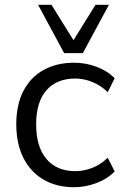

<svg xmlns="http://www.w3.org/2000/svg" viewBox="-20 -773 535 802"><path d="M290 9Q216 9 161.5 -23Q107 -55 77.5 -114Q48 -173 48 -254Q48 -336 78 -393.5Q108 -451 162.5 -481Q217 -511 290 -511Q338 -511 383.5 -494Q429 -477 459 -446L430 -388Q400 -417 364.5 -431Q329 -445 295 -445Q217 -445 174 -396Q131 -347 131 -253Q131 -160 174 -109Q217 -58 295 -58Q328 -58 363.5 -71Q399 -84 430 -114L459 -57Q428 -25 382 -8Q336 9 290 9ZM248 -551 139 -753H195L287 -605L379 -753H435L326 -551Z"/></svg>

Font: Mulish ExtraLight
Style: Regular
Weight: 400
Version: Version 3.603